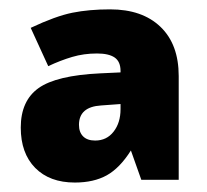

<svg xmlns="http://www.w3.org/2000/svg" viewBox="-20 -742 437 406"><path d="M278.8 -361.8 256.8 -423.8Q233.4 -386.7 205.8 -371.3Q178.2 -356 138.2 -356Q85 -356 54.4 -387Q23.9 -418 23.9 -472.2Q23.9 -528.8 61.5 -555.7Q99.1 -582.5 191.9 -586.9L234.9 -588.9V-591.8Q234.9 -611.8 222.4 -620.4Q210 -628.9 185.1 -628.9Q157.2 -628.9 132.6 -621.6Q107.9 -614.3 82 -602.1L44.9 -683.1Q97.7 -708 133.1 -715.1Q168.5 -722.2 212.9 -722.2Q280.8 -722.2 319.3 -685.3Q357.9 -648.4 357.9 -581.1V-361.8ZM147 -478Q147 -462.4 155.8 -453.6Q164.6 -444.8 181.2 -444.8Q205.6 -444.8 220.2 -463.6Q234.9 -482.4 234.9 -511.2V-522L193.8 -519Q147 -516.1 147 -478Z"/></svg>

Font: Open Sans ExtBd
Style: Bold
Weight: 800
Foundry: Ascender Corporation
Version: Version 1.10